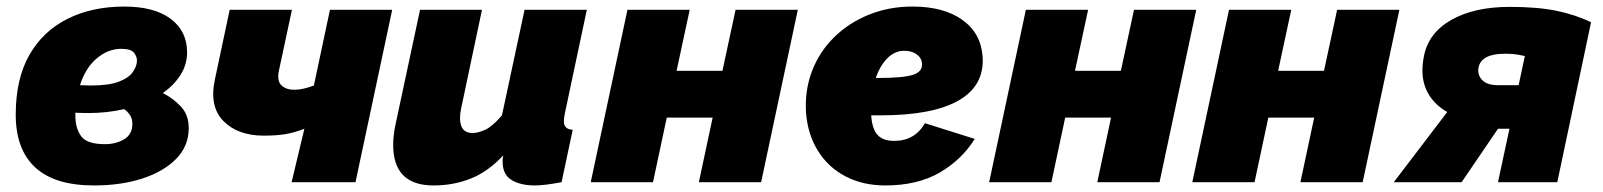

<svg xmlns="http://www.w3.org/2000/svg" viewBox="-20 -556 4894 586"><path d="M267 10Q147 10 87.5 -45Q28 -100 28 -206Q28 -315 69.5 -388Q111 -461 186 -498.5Q261 -536 359 -536Q451 -536 501 -498.5Q551 -461 551 -396Q551 -359 531 -327.5Q511 -296 477 -272Q507 -257 531.5 -231.5Q556 -206 556 -165Q556 -110 517.5 -71Q479 -32 414 -11Q349 10 267 10ZM350 -407Q310 -407 275.5 -378Q241 -349 224 -296Q242 -295 257 -295Q313 -295 343.5 -307Q374 -319 386 -337Q398 -355 398 -371Q398 -384 388.5 -395.5Q379 -407 350 -407ZM210 -203Q210 -165 227.5 -140.5Q245 -116 300 -116Q334 -116 359 -131Q384 -146 384 -178Q384 -194 376.5 -205Q369 -216 359 -223Q307 -211 251 -211Q231 -211 210 -212Q210 -208 210 -203Z M870 0 909 -163Q878 -151 850.5 -146.5Q823 -142 785 -142Q706 -142 662 -186.5Q618 -231 636 -314L681 -526H871L831 -339Q825 -308 839.5 -295Q854 -282 878 -282Q892 -282 907 -285.5Q922 -289 938 -295L987 -526H1177L1065 0Z M1303 10Q1180 10 1180 -114Q1180 -129 1182 -145.5Q1184 -162 1188 -180L1262 -526H1451L1387 -223Q1384 -208 1384 -196Q1384 -150 1422 -150Q1439 -150 1461 -160Q1483 -170 1512 -204L1581 -526H1771L1704 -210Q1701 -195 1701 -186Q1701 -161 1728 -160L1694 0Q1668 5 1647.5 7.5Q1627 10 1612 10Q1569 10 1541.5 -6.5Q1514 -23 1514 -63Q1514 -68 1514.5 -72.5Q1515 -77 1516 -82Q1471 -33 1418 -11.5Q1365 10 1303 10Z M1783 0 1895 -526H2085L2045 -340H2185L2225 -526H2415L2303 0H2113L2155 -197H2015L1973 0Z M2682 10Q2614 10 2561 -17.5Q2508 -45 2476.5 -95.5Q2445 -146 2440 -213Q2436 -281 2458.5 -339.5Q2481 -398 2525.5 -442Q2570 -486 2631.5 -511Q2693 -536 2765 -536Q2860 -536 2917 -495.5Q2974 -455 2979 -383Q2985 -295 2906 -249.5Q2827 -204 2668 -204Q2653 -204 2639 -204V-203Q2642 -162 2658.5 -144Q2675 -126 2709 -126Q2772 -126 2803 -180L2955 -132Q2915 -68 2847.5 -29Q2780 10 2682 10ZM2740 -401Q2711 -401 2688.5 -378.5Q2666 -356 2653 -318Q2656 -318 2659 -318Q2736 -318 2766 -327.5Q2796 -337 2794 -362Q2793 -379 2778 -390Q2763 -401 2740 -401Z M2999 0 3111 -526H3301L3261 -340H3401L3441 -526H3631L3519 0H3329L3371 -197H3231L3189 0Z M3619 0 3731 -526H3921L3881 -340H4021L4061 -526H4251L4139 0H3949L3991 -197H3851L3809 0Z M4234 0 4397 -214Q4352 -240 4333 -282.5Q4314 -325 4326 -385Q4340 -456 4410 -495.5Q4480 -535 4588 -535Q4673 -535 4731 -523Q4789 -511 4836 -488L4733 0H4552L4587 -163H4552L4441 0ZM4552 -296H4615L4634 -385Q4634 -385 4616.5 -388.5Q4599 -392 4573 -392Q4503 -392 4493 -352Q4488 -329 4503 -312.5Q4518 -296 4552 -296Z"/></svg>

Font: Raleway Black
Style: Italic
Weight: 900
Italic angle: -12°
Designer: Matt McInerney, Pablo Impallari, Rodrigo Fuenzalida
Foundry: Matt McInerney, Pablo Impallari, Rodrigo Fuenzalida
Version: Version 4.101;RELEASE